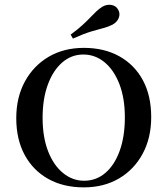

<svg xmlns="http://www.w3.org/2000/svg" viewBox="-20 -786 713 817"><path d="M336.3 11.3Q250 11.3 185.5 -24.6Q121 -60.5 85.1 -126.6Q49.2 -192.7 49.2 -283.1Q49.2 -371.8 85.9 -439.1Q122.6 -506.5 187.1 -544.4Q251.6 -582.3 337.1 -582.3Q423.4 -582.3 487.9 -546.4Q552.4 -510.5 587.9 -444.8Q623.4 -379 623.4 -287.9Q623.4 -199.2 587.1 -131.9Q550.8 -64.5 486.3 -26.6Q421.8 11.3 336.3 11.3ZM337.9 -16.9Q389.5 -16.9 428.6 -50.4Q467.7 -83.9 489.5 -144.8Q511.3 -205.6 511.3 -286.3Q511.3 -368.5 487.9 -428.6Q464.5 -488.7 424.6 -521.4Q384.7 -554 334.7 -554Q283.9 -554 244.8 -520.2Q205.6 -486.3 183.5 -425.8Q161.3 -365.3 161.3 -284.7Q161.3 -202.4 184.7 -142.3Q208.1 -82.3 248.4 -49.6Q288.7 -16.9 337.9 -16.9ZM290.3 -621.8 280.6 -638.7Q311.3 -661.3 331 -679.4Q350.8 -697.6 364.5 -712.1Q378.2 -726.6 389.9 -737.5Q401.6 -748.4 415.3 -757.3Q434.7 -768.5 454.4 -764.9Q474.2 -761.3 483.1 -744.4Q491.9 -729 485.9 -711.3Q479.8 -693.5 459.7 -681.5Q442.7 -672.6 421 -666.9Q399.2 -661.3 368.1 -652Q337.1 -642.7 290.3 -621.8Z"/></svg>

Font: Playfair 5pt SemiExpanded Light SemiBold
Style: Regular
Weight: 600
Version: Version 2.001;gftools[0.9.30]